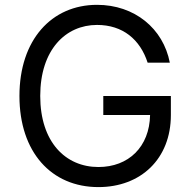

<svg xmlns="http://www.w3.org/2000/svg" viewBox="-20 -757 783 787"><path d="M585.2 -500H676.1C649.1 -640.6 531.2 -737.2 377.8 -737.2C191.4 -737.2 59.7 -593.8 59.7 -363.6C59.7 -133.5 190.3 9.9 383.5 9.9C556.8 9.9 680.4 -105.5 680.4 -285.5V-363.6H403.4V-285.5H595.2C592.7 -154.8 506.7 -72.4 383.5 -72.4C248.6 -72.4 144.9 -174.7 144.9 -363.6C144.9 -552.6 248.6 -654.8 377.8 -654.8C483 -654.8 554.3 -595.5 585.2 -500Z"/></svg>

Font: Magic Ui Pro
Style: Regular
Weight: 400
Designer: Stefan Endress, Andreas Faust
Version: Version 1.000;FEAKit 1.0